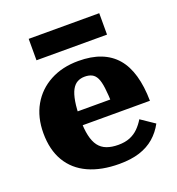

<svg xmlns="http://www.w3.org/2000/svg" viewBox="-136 -855 902 977"><g transform="rotate(-20 315.0 -366.0)"><path d="M235 -268Q235 -217 243 -181Q251 -145 267.5 -123Q284 -101 310.5 -91Q337 -81 373 -81Q410 -81 436.5 -92Q463 -103 482.5 -122.5Q502 -142 517 -167L591 -117Q569 -76 535.5 -47Q502 -18 455.5 -3Q409 12 345 12Q248 12 178 -20Q108 -52 71 -114.5Q34 -177 34 -267Q34 -353 70.5 -417Q107 -481 173 -516.5Q239 -552 326 -552Q396 -552 447 -532Q498 -512 531.5 -473Q565 -434 582 -374.5Q599 -315 600 -237H187V-312H433L414 -282Q412 -339 407.5 -375Q403 -411 393.5 -430.5Q384 -450 368 -458Q352 -466 330 -466Q307 -466 289.5 -456.5Q272 -447 260 -425Q248 -403 241.5 -364.5Q235 -326 235 -268ZM128 -744H510V-628H128Z"/></g></svg>

Font: Roboto Serif ExtraBold
Style: Regular
Weight: 800
Designer: Greg Gazdowicz
Foundry: Commercial Type
Version: Version 1.008